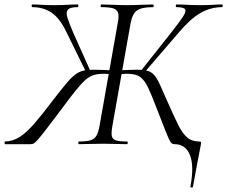

<svg xmlns="http://www.w3.org/2000/svg" viewBox="-45 -645 1016 859"><path d="M308.8 0Q305.2 0 305.2 -6Q305.2 -12 308.8 -12Q343 -12 360.7 -17.6Q378.4 -23.2 386.9 -38.8Q395.4 -54.4 400.4 -82.4L482.4 -545.4Q488.2 -574.4 482.8 -588.8Q477.4 -603.2 459.8 -608.1Q442.2 -613 409 -613Q405 -613 405 -619Q405 -625 409 -625Q431.6 -625 462.4 -623.5Q493.2 -622 521.8 -622Q554.8 -622 586.9 -623.5Q619 -625 638.8 -625Q642.8 -625 642.8 -619Q642.8 -613 638.8 -613Q588.6 -613 567.8 -598.2Q547 -583.4 539 -539.6L457.4 -79.4Q452.4 -50.6 455.2 -36.2Q458 -21.8 474 -16.9Q490 -12 523.2 -12Q526.4 -12 526.4 -6Q526.4 0 523.2 0Q500.4 0 473 -1Q445.6 -2 415.2 -2Q384.8 -2 357.2 -1Q329.6 0 308.8 0ZM-22.4 0Q-24.6 0 -24.5 -6Q-24.4 -12 -22.4 -12Q13.6 -13 43.7 -32.6Q73.8 -52.2 108.3 -91.8Q142.8 -131.4 188 -191.4Q224.8 -239.4 248.5 -267.9Q272.2 -296.4 290.1 -310.3Q308 -324.2 327.5 -328.6Q347 -333 375.6 -333Q406.4 -333 461.8 -330L459 -312Q448.2 -313 438.5 -314Q428.8 -315 420.8 -315Q394.2 -315 375.2 -309.4Q356.2 -303.8 338.1 -288.2Q320 -272.6 296.3 -243.4Q272.6 -214.2 237.4 -166.4Q190.4 -103.6 164.2 -69.7Q138 -35.8 124.9 -20.9Q111.8 -6 105.7 -3Q99.6 0 91.6 0ZM342.8 -317 251.8 -502.2Q222.2 -564.2 185.3 -588.6Q148.4 -613 100.4 -613Q96.4 -613 96.4 -619Q96.4 -625 100.2 -625Q119.2 -625 140 -623.5Q160.8 -622 194.4 -622Q231.4 -622 255.8 -623.5Q280.2 -625 301.8 -625Q305.8 -625 305.8 -619Q305.8 -613 301.8 -613Q269.8 -613 259.3 -602.4Q248.8 -591.8 256.5 -566.5Q264.2 -541.2 283.4 -497L360 -326ZM818.2 191.4Q817.2 194.6 811.6 194Q806 193.4 807 189.6Q824.2 97 804.7 48.5Q785.2 0 735.8 0Q728.8 0 723.6 -3.5Q718.4 -7 711.2 -22.2Q704 -37.4 690.2 -72.5Q676.4 -107.6 651.6 -171.4Q633.6 -218.4 620.5 -246.8Q607.4 -275.2 594.2 -289.7Q581 -304.2 564 -309.6Q547 -315 520.4 -315Q512.2 -315 502.2 -314Q492.2 -313 481.2 -312L482.8 -330Q540 -333 567.8 -333Q599 -333 617 -327.5Q635 -322 647.3 -306.5Q659.6 -291 672.5 -261.9Q685.4 -232.8 706.4 -185.6Q732.8 -126 751.5 -87.9Q770.2 -49.8 791.3 -31Q812.4 -12.2 844.8 -12Q852.8 -12 854 -9.2Q855.2 -6.4 853.2 4.4Q851.2 16.2 847.6 33.4Q844 50.6 837.4 86.4Q830.8 122.2 818.2 191.4ZM597.8 -317 583.8 -326 721 -499.4Q756 -544 772.4 -568.4Q788.8 -592.8 783.2 -602.9Q777.6 -613 745 -613Q741.4 -613 741.4 -619Q741.4 -625 745 -625Q769 -625 792.9 -623.5Q816.8 -622 852.8 -622Q888.2 -622 908.7 -623.5Q929.2 -625 947.8 -625Q951.6 -625 951.6 -619Q951.6 -613 947.8 -613Q897.6 -613 851.9 -586.9Q806.2 -560.8 754.2 -498.8Z"/></svg>

Font: Cormorant Garamond Light
Style: Italic
Weight: 300
Italic angle: -10°
Designer: Christian Thalmann (Catharsis Fonts)
Foundry: Catharsis Fonts
Version: Version 4.001